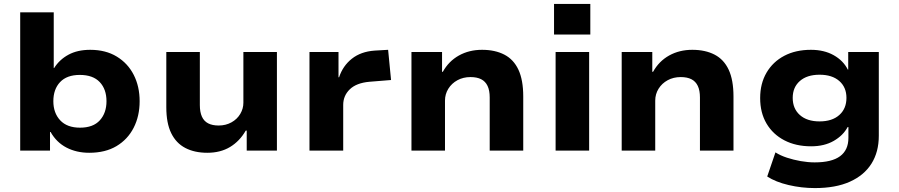

<svg xmlns="http://www.w3.org/2000/svg" viewBox="-20 -768 4584 979"><path d="M435 11Q370 11 319 -15.5Q268 -42 238 -95H235V0H83V-705H254V-421H256Q283 -464 329 -489Q375 -514 440 -514Q519 -514 575.5 -479.5Q632 -445 662 -386Q692 -327 692 -252Q692 -176 661.5 -116.5Q631 -57 574 -23Q517 11 435 11ZM388 -117Q455 -117 489 -154.5Q523 -192 523 -252Q523 -313 488.5 -349.5Q454 -386 387 -386Q321 -386 286.5 -349.5Q252 -313 252 -252Q252 -192 287 -154.5Q322 -117 388 -117Z M1037 11Q972 11 925 -13.5Q878 -38 853 -89Q828 -140 828 -221V-503H999V-232Q999 -197 1009.5 -173.5Q1020 -150 1041.5 -139Q1063 -128 1095 -128Q1131 -128 1160 -144Q1189 -160 1205 -187Q1221 -214 1221 -244V-503H1392V0H1238V-102H1233Q1202 -48 1153 -18.5Q1104 11 1037 11Z M1558 0V-503H1706V-374H1709Q1728 -432 1774 -468.5Q1820 -505 1890 -510L1959 -514L1974 -360L1863 -351Q1797 -345 1763.5 -312.5Q1730 -280 1730 -233V0Z M2078 0V-503H2234V-402H2238Q2268 -456 2320 -485Q2372 -514 2438 -514Q2504 -514 2551.5 -489.5Q2599 -465 2623.5 -412.5Q2648 -360 2648 -276V0H2477V-271Q2477 -307 2466 -330Q2455 -353 2433.5 -364Q2412 -375 2379 -375Q2342 -375 2312.5 -359Q2283 -343 2266 -315.5Q2249 -288 2249 -255V0Z M2805 -592V-748H2990V-592ZM2813 0V-503H2984V0Z M3150 0V-503H3306V-402H3310Q3340 -456 3392 -485Q3444 -514 3510 -514Q3576 -514 3623.5 -489.5Q3671 -465 3695.5 -412.5Q3720 -360 3720 -276V0H3549V-271Q3549 -307 3538 -330Q3527 -353 3505.5 -364Q3484 -375 3451 -375Q3414 -375 3384.5 -359Q3355 -343 3338 -315.5Q3321 -288 3321 -255V0Z M4135 191Q4067 191 4001 175.5Q3935 160 3892 132L3934 9Q3959 25 3992.5 36Q4026 47 4063 53.5Q4100 60 4134 60Q4221 60 4263.5 28.5Q4306 -3 4306 -65V-120H4302Q4279 -77 4231 -49.5Q4183 -22 4116 -22Q4038 -22 3979.5 -52.5Q3921 -83 3888.5 -138Q3856 -193 3856 -268Q3856 -342 3888.5 -397.5Q3921 -453 3979 -483.5Q4037 -514 4115 -514Q4182 -514 4231 -486.5Q4280 -459 4303 -413H4305V-503H4461V-76Q4461 7 4423.5 66.5Q4386 126 4313.5 158.5Q4241 191 4135 191ZM4159 -149Q4223 -149 4259.5 -181.5Q4296 -214 4296 -269Q4296 -323 4259.5 -355Q4223 -387 4159 -387Q4095 -387 4058.5 -355Q4022 -323 4022 -269Q4022 -214 4058.5 -181.5Q4095 -149 4159 -149Z"/></svg>

Font: Nunito Sans 7pt SemiExpanded ExtraBold
Style: Regular
Weight: 800
Width: 6
Designer: Vernon Adams
Foundry: Vernon Adams
Version: Version 3.101;gftools[0.9.27]